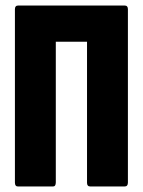

<svg xmlns="http://www.w3.org/2000/svg" viewBox="-20 -675 517 695"><path d="M45 0Q34 0 34 -14V-642Q34 -655 46 -655H431Q443 -655 443 -642V-14Q443 0 431 0H307Q295 0 295 -13V-524H182V-15Q182 0 172 0Z"/></svg>

Font: Sofia Sans Extra Condensed Black
Style: Regular
Weight: 900
Designer: Botio Nikoltchev, Ani Petrova
Foundry: lettersoup
Version: Version 4.101